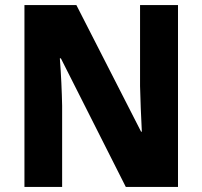

<svg xmlns="http://www.w3.org/2000/svg" viewBox="-20 -734 795 754"><path d="M679 0V-714H530V-396C531 -344 534 -279 537 -217H534L280 -714H76V0H224V-319C223 -372 220 -441 215 -505H219L474 0Z"/></svg>

Font: Noto Sans Arabic UI SmCn XBd
Style: Regular
Weight: 800
Width: 4
Designer: Monotype Design Team, Nadine Chahine and Nizar Qandah
Foundry: Monotype Imaging Inc.
Version: Version 2.010